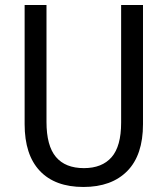

<svg xmlns="http://www.w3.org/2000/svg" viewBox="-20 -734 666 764"><path d="M549 -240Q549 -117 486.5 -53.5Q424 10 312 10Q199 10 138.5 -54Q78 -118 78 -240V-714H165V-249Q165 -154 202.5 -109.5Q240 -65 314 -65Q386 -65 424 -108.5Q462 -152 462 -246V-714H549Z"/></svg>

Font: Noto Sans Armenian Narrow
Style: Regular
Weight: 400
Width: 4
Designer: Monotype Design team
Foundry: Monotype Imaging Inc.
Version: Version 1.000